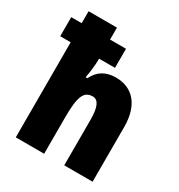

<svg xmlns="http://www.w3.org/2000/svg" viewBox="-184 -881 936 1002"><g transform="rotate(30 284.5 -380.0)"><path d="M229 -760H58V-688H-5V-573H58V0H229V-219C229 -341 245 -386 300 -386C334 -386 350 -349 350 -275V0H521V-330C521 -462 456 -532 356 -532C295 -532 253 -507 227 -454H217C224 -494 229 -535 229 -562V-573H325V-688H229Z"/></g></svg>

Font: Noto Sans Condensed Black
Style: Regular
Weight: 900
Width: 3
Designer: Monotype Design Team
Foundry: Monotype Imaging Inc.
Version: Version 2.013